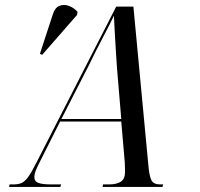

<svg xmlns="http://www.w3.org/2000/svg" viewBox="-20 -740 793 760"><path d="M16 0 18 -10H34Q52 -10 65 -15.5Q78 -21 91.5 -39.5Q105 -58 124 -96L440 -714H508L567 -89Q571 -41 580 -25.5Q589 -10 614 -10H626L623 0H386L388 -10H411Q442 -10 458.5 -21Q475 -32 475 -60Q475 -68 474.5 -77Q474 -86 474 -96L460 -259H218L139 -102Q129 -83 122.5 -67Q116 -51 116 -39Q116 -22 132 -16Q148 -10 184 -10H222L219 0ZM331 -480 223 -269H460L443 -472Q441 -501 438.5 -540.5Q436 -580 434 -617Q432 -654 431 -678Q414 -642 388.5 -594Q363 -546 331 -480ZM147 -523 138 -527 189 -683Q197 -709 214.5 -716.5Q232 -724 252 -717Q272 -710 287 -693L285 -681Z"/></svg>

Font: Noto Serif Display Condensed
Style: Italic
Weight: 400
Width: 3
Italic angle: -12°
Designer: Monotype Design Team
Foundry: Monotype Imaging Inc.
Version: Version 2.009